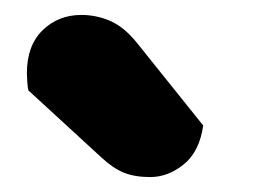

<svg xmlns="http://www.w3.org/2000/svg" viewBox="-20 -767 342 257"><path d="M18 -646Q17 -650 16.5 -657.5Q16 -665 16 -669Q16 -706 37 -726.5Q58 -747 89 -747Q109 -747 127.5 -739Q146 -731 163 -710L252 -599Q247 -564 226 -547Q205 -530 181 -530Q160 -530 145.5 -536Q131 -542 116 -556Z"/></svg>

Font: Baloo Thambi 2 ExtraBold
Style: Regular
Weight: 800
Designer: Aadarsh Rajan and Ek Type
Foundry: Ek Type
Version: Version 1.640;hotconv 1.0.111;makeotfexe 2.5.65597; ttfautoh